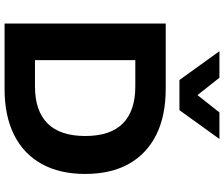

<svg xmlns="http://www.w3.org/2000/svg" viewBox="-90 -890 980 840"><g transform="rotate(90 400.0 -470.0)"><path d="M83 0V-705H369Q487 -705 570 -663.5Q653 -622 697 -543.5Q741 -465 741 -353Q741 -241 697 -162Q653 -83 570 -41.5Q487 0 369 0ZM243 -133H358Q465 -133 520 -188Q575 -243 575 -353Q575 -463 520 -517.5Q465 -572 358 -572H243ZM330 -765 204 -940H320L396 -844L472 -940H588L462 -765Z"/></g></svg>

Font: Nunito Sans 9pt ExtraBold
Style: Regular
Weight: 800
Version: Version 3.101;gftools[0.9.27]